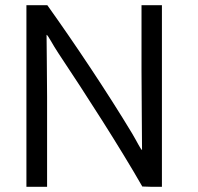

<svg xmlns="http://www.w3.org/2000/svg" viewBox="-20 -712 756 734"><path d="M599 2V-692H521V-441C521 -342 523 -205 523 -138C516 -144 504 -170 485 -202C391 -358 266 -545 161 -692H81V2H160V-342C160 -424 158 -539 158 -579C163 -579 182 -540 203 -509C309 -350 440 -146 524 1L555 2Z"/></svg>

Font: Repo
Style: Regular
Weight: 400
Designer: Stefan Peev
Foundry: Context Ltd
Version: Version 0.000